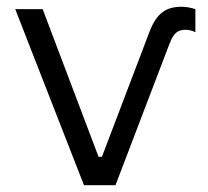

<svg xmlns="http://www.w3.org/2000/svg" viewBox="-20 -547 614 567"><path d="M481 -419C493 -449 504 -459 528 -459C537 -459 546 -457 557 -452V-520C544 -524 532 -527 516 -527C472 -527 443 -510 421 -452L281 -84H271L106 -520H25L228 0H321Z"/></svg>

Font: Fixel Display Regular
Style: Regular
Weight: 400
Designer: AlfaBravo + MacPaw
Foundry: Kyrylo Tkachov, Marchela Mozhyna, Serhii Makarenko, Maria Weinstein, Zakhar Kryvoshyya
Version: Version 1.211